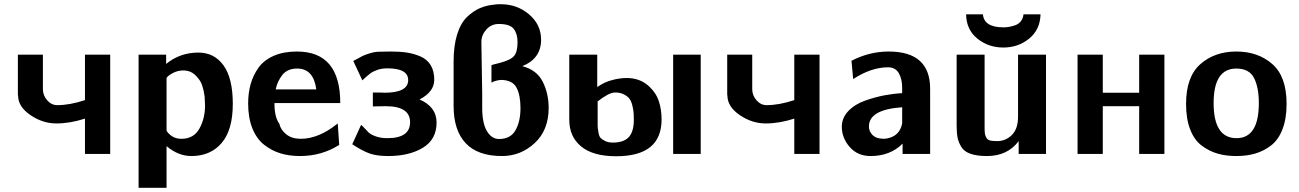

<svg xmlns="http://www.w3.org/2000/svg" viewBox="-20 -732 6177 913"><path d="M65 -283V-472H184V-308Q184 -278 204.5 -255Q225 -232 252 -232Q312 -232 384 -256V-472H504V0H384V-168Q313 -145 248 -145Q183 -145 125 -184.5Q67 -224 66 -276Q65 -279 65 -283Z M639 161V-472H770V-428Q836 -482 923 -482Q999 -482 1043 -421Q1087 -360 1087 -238Q1087 -114 1034 -52Q981 10 890 10Q828 10 772 -37V161ZM772 -362V-315V-111Q779 -97 797.5 -84.5Q816 -72 843 -72Q901 -72 928 -120Q955 -168 955 -231Q955 -244 953 -274Q949 -303 941 -327Q933 -351 909.5 -374Q886 -397 852 -397Q826 -397 803.5 -385.5Q781 -374 772 -362Z M1160 -240Q1160 -290 1172 -332.5Q1184 -375 1209.5 -410.5Q1235 -446 1281.5 -466.5Q1328 -487 1392 -487Q1598 -487 1598 -242H1285Q1285 -175 1308 -144Q1315 -114 1341.5 -93Q1368 -72 1410 -72Q1496 -72 1586 -145L1593 -43Q1510 10 1406 10Q1355 10 1313 -3Q1271 -16 1235.5 -44Q1200 -72 1180 -122Q1160 -172 1160 -240ZM1291 -307H1484Q1471 -406 1393 -406Q1347 -406 1323 -376Q1299 -346 1291 -307Z M1655 -46 1697 -138Q1702 -135 1712 -124Q1722 -113 1732.5 -102.5Q1743 -92 1767 -83.5Q1791 -75 1822 -75Q1930 -75 1930 -151Q1930 -227 1814 -227Q1804 -227 1783.5 -226.5Q1763 -226 1753 -226V-292Q1773 -292 1785.5 -292Q1798 -292 1802 -291.5Q1806 -291 1807 -291Q1921 -291 1921 -351Q1921 -407 1822 -407Q1795 -407 1774 -399.5Q1753 -392 1741 -383Q1729 -374 1703 -350L1660 -442Q1695 -461 1703.5 -465.5Q1712 -470 1735 -477.5Q1758 -485 1779 -486Q1800 -487 1839 -487Q1882 -487 1915 -482Q1948 -477 1979.5 -463.5Q2011 -450 2028 -422Q2045 -394 2045 -353Q2045 -295 1975 -259Q2056 -224 2056 -149Q2056 -69 1991 -29.5Q1926 10 1826 10Q1772 10 1738 -2Q1704 -14 1655 -46Z M2137 -228V-440Q2137 -515 2154 -569Q2171 -623 2201 -651.5Q2231 -680 2262.5 -693.5Q2294 -707 2331 -710H2330Q2340 -712 2361 -712Q2439 -712 2496 -663.5Q2553 -615 2553 -543Q2553 -454 2465 -418V-417Q2533 -399 2561 -343Q2589 -287 2589 -219Q2589 -113 2522.5 -51.5Q2456 10 2367 10Q2252 10 2194.5 -51Q2137 -112 2137 -228ZM2317 -339V-422Q2321 -424 2327 -425.5Q2333 -427 2341.5 -429Q2350 -431 2357 -433Q2410 -447 2425.5 -467Q2441 -487 2441 -532Q2441 -571 2423 -594.5Q2405 -618 2352 -618Q2316 -618 2292.5 -591.5Q2269 -565 2269 -533L2273 -287V-257V-219Q2273 -146 2295.5 -108.5Q2318 -71 2353 -71Q2408 -71 2431.5 -113Q2455 -155 2455 -218Q2455 -280 2436 -315.5Q2417 -351 2363 -352Q2336 -350 2317 -339Z M3181 0V-472H3312V0ZM2687 -163V-472H2820V-318Q2854 -342 2890 -351Q2929 -362 2966 -361Q3023 -359 3061 -326Q3099 -293 3112.5 -252Q3126 -211 3126 -164Q3126 11 2910 11Q2800 11 2743.5 -35.5Q2687 -82 2687 -163ZM2822 -250V-167Q2822 -140 2822 -132.5Q2822 -125 2825.5 -104Q2829 -83 2836 -76Q2843 -69 2857.5 -61.5Q2872 -54 2894 -54Q2946 -54 2970 -80Q2994 -106 2994 -163Q2994 -184 2992.5 -199.5Q2991 -215 2986 -234Q2981 -253 2971.5 -264.5Q2962 -276 2944 -284.5Q2926 -293 2902 -292Q2875 -291 2822 -250Z M3438 -283V-472H3557V-308Q3557 -278 3577.5 -255Q3598 -232 3625 -232Q3685 -232 3757 -256V-472H3877V0H3757V-168Q3686 -145 3621 -145Q3556 -145 3498 -184.5Q3440 -224 3439 -276Q3438 -279 3438 -283Z M3983 -129Q3983 -172 4014.5 -204.5Q4046 -237 4095 -254Q4144 -271 4187 -279Q4230 -287 4270 -289V-315Q4270 -356 4254 -384Q4238 -412 4203 -412Q4123 -412 4037 -356L4029 -443Q4114 -487 4206 -487Q4403 -487 4403 -310V0H4272V-49Q4213 10 4120 10Q4058 10 4020.5 -33Q3983 -76 3983 -129ZM4112 -131Q4112 -107 4128.5 -90.5Q4145 -74 4171 -73Q4182 -71 4194 -73Q4258 -83 4270 -145V-222Q4112 -211 4112 -131Z M4574 -664H4654Q4659 -602 4752 -602Q4764 -602 4777 -604Q4790 -606 4806.5 -611.5Q4823 -617 4834 -630.5Q4845 -644 4847 -664H4928Q4926 -591 4874 -548.5Q4822 -506 4751 -506Q4680 -506 4627.5 -548.5Q4575 -591 4574 -664ZM4529 -134V-472H4662V-125Q4662 -104 4663.5 -95.5Q4665 -87 4670.5 -77Q4676 -67 4688 -64Q4700 -61 4722 -61Q4762 -61 4791.5 -90Q4821 -119 4821 -177V-472H4954V0H4824V-61Q4771 10 4673 10Q4626 10 4595.5 -0.5Q4565 -11 4551.5 -33Q4538 -55 4533.5 -77.5Q4529 -100 4529 -134Z M5104 0V-472H5224V-291H5397V-472H5517V0H5397V-227H5224V0Z M5620 -238Q5620 -367 5688 -427Q5756 -487 5859 -487Q5962 -487 6030 -427.5Q6098 -368 6098 -238Q6098 -168 6078.5 -117.5Q6059 -67 6024.5 -40.5Q5990 -14 5949.5 -2Q5909 10 5859 10Q5810 10 5770 -1.5Q5730 -13 5694.5 -39.5Q5659 -66 5639.5 -116.5Q5620 -167 5620 -238ZM5751 -242Q5751 -75 5860 -75Q5966 -75 5966 -242Q5966 -317 5943 -361.5Q5920 -406 5859 -406Q5751 -406 5751 -242Z"/></svg>

Font: Coval
Style: ExtraBold
Weight: 800
Foundry: Context Ltd
Version: Version 001.000